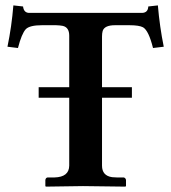

<svg xmlns="http://www.w3.org/2000/svg" viewBox="-20 -693 637 715"><path d="M124 -329.1V-368.2H237.8V-560.1Q237.8 -591.3 213.4 -596.7Q203.1 -598.6 189 -599.1H136.2Q90.8 -599.1 76.2 -584.5Q60.5 -567.4 46.9 -514.2L7.8 -519Q23.4 -594.2 29.8 -672.9L65.9 -668.9Q68.4 -646.5 86.9 -645H509.8Q531.2 -646 532.2 -668.9L567.9 -672.9Q574.7 -593.3 589.8 -519L549.8 -514.2Q533.7 -579.1 512.7 -591.3Q498 -599.1 461.9 -599.1H408.2Q369.1 -599.1 362.3 -577.6Q359.9 -568.8 359.9 -557.1V-368.2H471.2V-329.1H359.9V-76.2Q359.9 -38.6 397.5 -33.2Q405.8 -32.2 415 -32.2H440.9Q447.8 -30.3 449.2 -22.9V0L446.8 2Q445.8 2 289.1 0L150.9 2L148.9 0V-22.9Q150.4 -31.2 157.2 -32.2H183.1Q237.3 -33.7 237.8 -76.2V-329.1Z"/></svg>

Font: Linux Libertine O
Style: Semibold
Weight: 700
Designer: Philipp H. Poll
Foundry: Philipp H. Poll
Version: Version 5.0.0